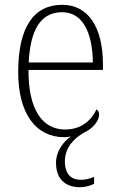

<svg xmlns="http://www.w3.org/2000/svg" viewBox="-20 -563 499 802"><path d="M314 219C334 219 354 214 373 205V176C350 185 336 188 317 188C281 188 251 168 251 111C251 53 290 14 331 -9C367 -25 394 -58 394 -84C394 -96 389 -102 383 -106C362 -61 320 -22 252 -22C158 -22 98 -104 99 -271H410V-294C410 -451 347 -543 240 -543C122 -543 56 -451 56 -262C56 -88 130 10 248 10C258 10 267 9 276 7C244 29 214 69 214 117C214 184 252 219 314 219ZM368 -302H100C106 -431 146 -512 239 -512C326 -512 366 -427 368 -302Z"/></svg>

Font: Noto Serif Thai SemiCondensed ExtraLight
Style: Regular
Weight: 200
Width: 4
Designer: Monotype Design Team
Foundry: Monotype Imaging Inc.
Version: Version 2.002